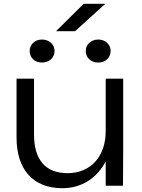

<svg xmlns="http://www.w3.org/2000/svg" viewBox="-20 -977 747 1010"><path d="M627 0 628 -178V-563H536V-287C536 -154 457 -66 335 -66C220 -66 159 -136 159 -269V-563H67V-254C67 -85 154 13 308 13C408 13 490 -39 536 -128V0ZM201 -648C239 -648 267 -673 267 -709C267 -743 239 -769 201 -769C163 -769 136 -743 136 -709C136 -673 163 -648 201 -648ZM497 -648C534 -648 562 -673 562 -709C562 -743 534 -769 497 -769C459 -769 431 -743 431 -709C431 -673 459 -648 497 -648ZM275 -813H375L534 -957H420Z"/></svg>

Font: Bounded Light
Style: Regular
Weight: 300
Designer: Vlad Churkin
Version: Version 3.0